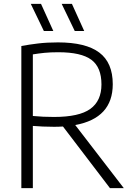

<svg xmlns="http://www.w3.org/2000/svg" viewBox="-20 -965 684 985"><path d="M89.5 0V-729Q129.5 -736.5 175.2 -742Q221 -747.5 277.5 -747.5Q420 -747.5 489.2 -695.5Q558.5 -643.5 558.5 -533Q558.5 -359 366 -323.5L615 0H544L303 -316Q281 -314.5 257.5 -314.5Q224 -314.5 199.2 -315.8Q174.5 -317 148.5 -319V0ZM257 -365Q386 -365 443.2 -406.2Q500.5 -447.5 500.5 -532Q500.5 -620 448.5 -658.5Q396.5 -697 279.5 -697Q238.5 -697 208.8 -694Q179 -691 148.5 -686V-370Q179 -367.5 201.8 -366.2Q224.5 -365 257 -365ZM363.5 -806 296.5 -945H349L412 -806ZM205 -806 138 -945H190.5L253.5 -806Z"/></svg>

Font: Encode Sans Lt
Style: Regular
Weight: 300
Designer: Multiple Designers
Foundry: Impallari Type
Version: Version 3.002; ttfautohint (v1.8.3) -l 8 -r 50 -G 200 -x 14 